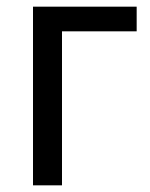

<svg xmlns="http://www.w3.org/2000/svg" viewBox="-20 -556 450 576"><path d="M390 -536V-462H166V0H79V-536Z"/></svg>

Font: Noto Sans Display
Style: Regular
Weight: 400
Designer: Monotype Design Team
Foundry: Monotype Imaging Inc.
Version: Version 2.003